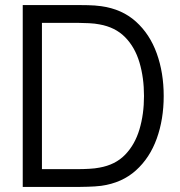

<svg xmlns="http://www.w3.org/2000/svg" viewBox="-20 -740 712 760"><path d="M70 0V-720H288.5Q300 -720 327.8 -719.5Q355.5 -719 381 -715.5Q463 -704 518 -654.5Q573 -605 600.5 -528.5Q628 -452 628 -360Q628 -268 600.5 -191.5Q573 -115 518 -65.5Q463 -16 381 -4.5Q356 -1.5 327.5 -0.8Q299 0 288.5 0ZM146 -70.5H288.5Q309 -70.5 332.8 -71.8Q356.5 -73 373.5 -76.5Q436.5 -87.5 475.2 -127.5Q514 -167.5 532 -227.8Q550 -288 550 -360Q550 -432.5 532 -493Q514 -553.5 475 -593Q436 -632.5 373.5 -643.5Q356.5 -647 332.2 -648.2Q308 -649.5 288.5 -649.5H146Z"/></svg>

Font: Manrope ExtraLight
Style: Regular
Weight: 400
Version: Version 4.504